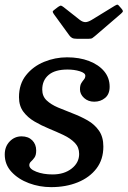

<svg xmlns="http://www.w3.org/2000/svg" viewBox="-30 -775 538 809"><path d="M303.5 -126.5Q303.5 -154.5 285.2 -173.2Q267 -192 238 -205.8Q209 -219.5 176.8 -232.8Q144.5 -246 115.8 -262.8Q87 -279.5 68.5 -304.2Q50 -329 50 -365.5Q50 -421 79.8 -458.2Q109.5 -495.5 156 -514.5Q202.5 -533.5 252.5 -533.5Q304.5 -533.5 345 -518Q385.5 -502.5 408.8 -474.8Q432 -447 432 -409.5Q432 -378.5 413 -362.5Q394 -346.5 367 -346.5Q341.5 -346.5 324.2 -362.2Q307 -378 307 -398.5Q307 -415.5 312.5 -424.5Q318 -433.5 323.8 -440.2Q329.5 -447 329.5 -456Q329.5 -467.5 306.2 -474.8Q283 -482 254.5 -482Q201.5 -482 174.8 -459.2Q148 -436.5 148 -397.5Q148 -369.5 166.5 -352Q185 -334.5 214.5 -322Q244 -309.5 276.8 -297Q309.5 -284.5 339 -267.8Q368.5 -251 387 -224.5Q405.5 -198 405.5 -157.5Q405.5 -103 376.5 -65Q347.5 -27 297.8 -6.8Q248 13.5 185.5 13.5Q136.5 13.5 91.8 -3.2Q47 -20 18.5 -50.8Q-10 -81.5 -10 -124Q-10 -157.5 10.8 -179Q31.5 -200.5 61 -200.5Q89 -200.5 105.8 -183.8Q122.5 -167 122.5 -141Q122.5 -121 115.2 -111Q108 -101 100.8 -94.5Q93.5 -88 93.5 -79Q93.5 -63 122.8 -51.5Q152 -40 191.5 -40Q240.5 -40 272 -64.8Q303.5 -89.5 303.5 -126.5ZM262 -626 197 -715.5Q192.5 -722 192.2 -725.5Q192 -729 200 -734.5L215 -746Q224 -752 227.2 -751.2Q230.5 -750.5 238 -745L306.5 -691Q318.5 -682 329.2 -681.8Q340 -681.5 356 -691L454 -751Q463 -756.5 466.2 -755Q469.5 -753.5 474.5 -747L482 -738.5Q487.5 -732 487.8 -728.2Q488 -724.5 480 -717.5L370 -623Q363.5 -617.5 359 -614.5Q354.5 -611.5 342.5 -611.5H295.5Q280.5 -611.5 273.8 -615.2Q267 -619 262 -626Z"/></svg>

Font: Besley* Medium
Style: Italic
Weight: 500
Italic angle: -13°
Designer: Owen Earl
Foundry: indestructible type*
Version: Version 3.000; ttfautohint (v1.8.3)